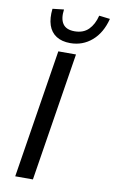

<svg xmlns="http://www.w3.org/2000/svg" viewBox="-101 -985 618 1037"><g transform="rotate(10 208.0 -466.5)"><path d="M60 0 172 -705H269L157 0ZM227 -760Q181 -760 150.5 -779.5Q120 -799 107.5 -836Q95 -873 101 -926L163 -933Q156 -882 174.5 -854.5Q193 -827 239 -827Q287 -827 315.5 -855.5Q344 -884 356 -933L416 -926Q396 -847 345.5 -803.5Q295 -760 227 -760Z"/></g></svg>

Font: Nunito Sans 7pt SemiCondensed Medium
Style: Italic
Weight: 500
Width: 4
Italic angle: -9°
Designer: Vernon Adams
Foundry: Vernon Adams
Version: Version 3.101;gftools[0.9.27]